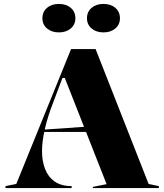

<svg xmlns="http://www.w3.org/2000/svg" viewBox="-20 -958 837 978"><path d="M8 0V-10L63 -21L342 -708H467L737 -21L789 -10V0H453V-6L523 -20L310 -561H298L251 -436Q223 -365 208.5 -301Q194 -237 194 -188Q194 -138 209.5 -97.5Q225 -57 258.5 -33.5Q292 -10 345 -10V0ZM177 -286V-296L424 -313V-286ZM507 -938Q544 -938 567.5 -918Q591 -898 591 -865Q591 -833 567.5 -813Q544 -793 507 -793Q470 -793 446.5 -813Q423 -833 423 -865Q423 -898 446.5 -918Q470 -938 507 -938ZM280 -938Q317 -938 340.5 -918Q364 -898 364 -865Q364 -833 340.5 -813Q317 -793 280 -793Q243 -793 219.5 -813Q196 -833 196 -865Q196 -898 219.5 -918Q243 -938 280 -938Z"/></svg>

Font: Kalnia SemiBold
Style: Regular
Weight: 600
Designer: Frida Medrano
Foundry: Frida Medrano
Version: Version 1.105